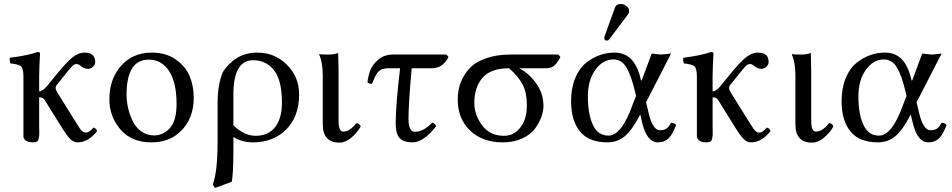

<svg xmlns="http://www.w3.org/2000/svg" viewBox="-20 -702 4760 960"><path d="M97.2 -316.9Q97.2 -358.9 85.7 -369.9Q74.2 -380.9 32.2 -384.8Q26.4 -401.9 29.8 -413.1Q122.6 -425.3 167 -441.9Q180.2 -441.9 180.2 -435.1Q176.3 -371.1 175.8 -321.3V-245.1Q193.8 -245.1 217.8 -274.9L255.9 -321.8Q310.1 -388.7 340.6 -413.8Q371.1 -439 403.8 -439Q455.6 -439 456.1 -392.1Q456.1 -378.9 445.1 -368.4Q434.1 -357.9 419.9 -357.9Q399.9 -357.9 382.8 -373Q374 -381.8 360.8 -381.8Q351.1 -381.8 340.1 -370.4Q329.1 -358.9 305.2 -328.6Q298.8 -320.8 295.9 -316.9L261.2 -273.9Q258.3 -270 258.1 -261Q257.8 -252 276.9 -223.1L349.1 -106.9Q354 -100.1 360.6 -89.1Q367.2 -78.1 370.6 -73Q374 -67.9 378.4 -61Q382.8 -54.2 386 -51Q389.2 -47.9 393.6 -44.4Q397.9 -41 401.4 -40Q404.8 -39.1 410.2 -39.1Q426.3 -39.1 446.8 -64Q460.9 -61 465.8 -46.9Q420.9 10.3 367.2 9.8Q349.1 9.8 332.5 -5.6Q315.9 -21 290 -63L216.8 -180.2Q215.8 -182.1 212.4 -188Q209 -193.8 207.5 -196Q206.1 -198.2 203.1 -202.6Q200.2 -207 198 -208.5Q195.8 -210 192.4 -211.9Q189 -213.9 185.1 -214.8Q181.2 -215.8 175.8 -215.8V-71.8Q175.8 -66.9 176.3 -50Q176.8 -33.2 176.3 -26.1Q175.8 -19 173.3 -8.5Q170.9 2 164.6 5.9Q158.2 9.8 147 9.8Q103 9.8 97.2 -17.1V-71.8Z M526.9 -205.1Q526.9 -304.2 582 -369.1Q641.6 -439 738.8 -439Q810.5 -439 860.1 -403.6Q909.7 -368.2 929.2 -319.1Q948.7 -270 948.7 -213.9Q948.7 -109.4 883.8 -45.9Q826.7 10.3 736.8 9.8Q636.7 9.8 581.8 -55.2Q526.9 -120.1 526.9 -205.1ZM723.6 -403.8Q612.8 -403.8 612.8 -228Q612.8 -195.8 620.4 -162.8Q627.9 -129.9 642.8 -97.9Q657.7 -65.9 685.8 -45.4Q713.9 -24.9 751 -24.9Q794.9 -24.9 828.9 -61Q862.8 -97.2 862.8 -182.1Q862.8 -289.1 825.7 -346.4Q788.6 -403.8 723.6 -403.8Z M1138.7 207 1054.7 237.8 1043.9 220.2Q1067.9 157.2 1067.9 9.8V-184.1Q1067.9 -248 1078.4 -291.5Q1088.9 -335 1099.4 -350.1Q1109.9 -365.2 1127.9 -382.8Q1183.1 -439 1265.6 -439Q1354.5 -439 1415 -377.9Q1475.6 -316.9 1475.6 -231Q1475.6 -119.1 1411.1 -54.7Q1346.7 9.8 1243.7 9.8Q1190.4 9.8 1147 -17.1V61Q1146.5 167 1138.7 207ZM1389.6 -189Q1389.6 -300.8 1350.1 -350.8Q1310.5 -400.9 1245.6 -400.9Q1146.5 -400.9 1147 -228V-75.2Q1201.2 -23.4 1257.8 -22.9Q1320.8 -22.9 1355.2 -65.9Q1389.6 -108.9 1389.6 -189Z M1593.8 -321.8Q1593.8 -391.6 1575.7 -429.2L1577.6 -431.2Q1589.8 -429.2 1620.6 -429.2Q1650.4 -429.2 1670.9 -437Q1672.9 -375 1672.9 -342.8V-99.1Q1672.9 -43.9 1695.8 -43.9Q1729 -43.9 1762.7 -86.9Q1779.8 -83 1783.7 -69.8Q1765.6 -37.6 1736.1 -13.2Q1706.5 11.2 1676.8 11.2Q1593.8 11.2 1593.8 -81.1Z M1944.3 -429.2H2211.4L2222.7 -417Q2192.9 -360.8 2140.6 -360.8H2038.6Q2022.5 -185.1 2022.5 -107.9Q2022.5 -43 2054.7 -43Q2096.7 -43 2141.6 -88.9Q2156.7 -84 2160.6 -70.8Q2097.7 10.3 2041.5 9.8Q1998.5 9.8 1978.5 -11.2Q1958.5 -32.2 1958.5 -85Q1958.5 -177.7 1980.5 -360.8H1924.3Q1889.2 -360.8 1873.8 -345.9Q1858.4 -331.1 1840.3 -283.2Q1822.3 -283.2 1817.4 -291Q1821.3 -324.2 1831.8 -351.6Q1842.3 -378.9 1871.8 -404.1Q1901.4 -429.2 1944.3 -429.2Z M2711.4 -360.8H2575.7Q2625.5 -335 2661.4 -284.4Q2697.3 -233.9 2697.3 -171.9Q2697.3 -147.9 2687.3 -118.9Q2677.2 -89.8 2655.8 -59.8Q2634.3 -29.8 2591.8 -10Q2549.3 9.8 2493.7 9.8Q2391.6 9.8 2330.1 -49.6Q2268.6 -108.9 2268.6 -204.1Q2268.6 -301.3 2333.5 -366.2Q2361.3 -394 2413.3 -411.6Q2465.3 -429.2 2530.3 -429.2H2771.5L2782.2 -417Q2767.1 -388.2 2752.2 -374.5Q2737.3 -360.8 2711.4 -360.8ZM2500.5 -22.9Q2549.3 -22.9 2581.8 -64.5Q2614.3 -106 2614.3 -174.8Q2614.3 -238.8 2593.3 -279.3Q2572.3 -319.8 2525.4 -360.8Q2434.6 -360.8 2393.1 -313.5Q2351.6 -266.1 2351.6 -188Q2351.6 -127.9 2390.6 -75.4Q2429.7 -22.9 2500.5 -22.9Z M3083.5 -682.1Q3099.6 -682.1 3112.5 -671.6Q3125.5 -661.1 3125.5 -647Q3125.5 -635.7 3119.1 -628.9L3027.3 -506.8Q3021.5 -499 3015.1 -499Q3001 -499 3001.5 -512.2Q3001.5 -516.1 3003.4 -522L3055.2 -665Q3061.5 -682.1 3083.5 -682.1ZM3210.4 -190.9 3224.1 -132.8Q3244.1 -50.8 3280.3 -50.8Q3299.3 -50.8 3311.3 -58.3Q3323.2 -65.9 3335.4 -87.9Q3351.6 -87.9 3360.4 -77.1Q3343.3 -30.3 3322.8 -10.3Q3302.2 9.8 3269 9.8Q3213.9 9.8 3190.4 -90.8L3181.2 -129.9Q3143.1 -54.7 3105.7 -22.5Q3068.4 9.8 3017.1 9.8Q2924.3 9.8 2879.9 -44.7Q2835.4 -99.1 2835.4 -195.8Q2835.4 -261.7 2856 -311.3Q2876.5 -360.8 2909.9 -387.5Q2943.4 -414.1 2978.8 -426.5Q3014.2 -439 3051.3 -439Q3105 -439 3137 -405Q3168.9 -371.1 3184.1 -304.2Q3186.5 -294.4 3189.5 -302.7Q3189.9 -303.7 3190.9 -306.2L3238.3 -434.1Q3245.1 -434.1 3262.2 -431.6Q3279.3 -429.2 3286.1 -429.2Q3293.9 -429.2 3311.5 -431.6Q3329.1 -434.1 3335.4 -434.1ZM3160.2 -222.2 3155.3 -243.2Q3136.2 -324.2 3112.3 -364.5Q3088.4 -404.8 3046.4 -404.8Q2994.6 -404.8 2957 -353.3Q2919.4 -301.8 2919.4 -219.2Q2919.4 -132.3 2944.3 -78.1Q2969.2 -23.9 3022.5 -23.9Q3088.4 -23.9 3144 -181.2Z M3464.4 -316.9Q3464.4 -358.9 3452.9 -369.9Q3441.4 -380.9 3399.4 -384.8Q3393.6 -401.9 3397 -413.1Q3489.7 -425.3 3534.2 -441.9Q3547.4 -441.9 3547.4 -435.1Q3543.5 -371.1 3543 -321.3V-245.1Q3561 -245.1 3585 -274.9L3623 -321.8Q3677.2 -388.7 3707.8 -413.8Q3738.3 -439 3771 -439Q3822.8 -439 3823.2 -392.1Q3823.2 -378.9 3812.3 -368.4Q3801.3 -357.9 3787.1 -357.9Q3767.1 -357.9 3750 -373Q3741.2 -381.8 3728 -381.8Q3718.3 -381.8 3707.3 -370.4Q3696.3 -358.9 3672.4 -328.6Q3666 -320.8 3663.1 -316.9L3628.4 -273.9Q3625.5 -270 3625.2 -261Q3625 -252 3644 -223.1L3716.3 -106.9Q3721.2 -100.1 3727.8 -89.1Q3734.4 -78.1 3737.8 -73Q3741.2 -67.9 3745.6 -61Q3750 -54.2 3753.2 -51Q3756.3 -47.9 3760.7 -44.4Q3765.1 -41 3768.6 -40Q3772 -39.1 3777.3 -39.1Q3793.5 -39.1 3814 -64Q3828.1 -61 3833 -46.9Q3788.1 10.3 3734.4 9.8Q3716.3 9.8 3699.7 -5.6Q3683.1 -21 3657.2 -63L3584 -180.2Q3583 -182.1 3579.6 -188Q3576.2 -193.8 3574.7 -196Q3573.2 -198.2 3570.3 -202.6Q3567.4 -207 3565.2 -208.5Q3563 -210 3559.6 -211.9Q3556.2 -213.9 3552.2 -214.8Q3548.3 -215.8 3543 -215.8V-71.8Q3543 -66.9 3543.5 -50Q3543.9 -33.2 3543.5 -26.1Q3543 -19 3540.5 -8.5Q3538.1 2 3531.7 5.9Q3525.4 9.8 3514.2 9.8Q3470.2 9.8 3464.4 -17.1V-71.8Z M3957 -321.8Q3957 -391.6 3939 -429.2L3940.9 -431.2Q3953.1 -429.2 3983.9 -429.2Q4013.7 -429.2 4034.2 -437Q4036.1 -375 4036.1 -342.8V-99.1Q4036.1 -43.9 4059.1 -43.9Q4092.3 -43.9 4126 -86.9Q4143.1 -83 4147 -69.8Q4128.9 -37.6 4099.4 -13.2Q4069.8 11.2 4040 11.2Q3957 11.2 3957 -81.1Z M4563 -190.9 4576.7 -132.8Q4596.7 -50.8 4632.8 -50.8Q4651.9 -50.8 4663.8 -58.3Q4675.8 -65.9 4688 -87.9Q4704.1 -87.9 4712.9 -77.1Q4695.8 -30.3 4675.3 -10.3Q4654.8 9.8 4621.6 9.8Q4566.4 9.8 4543 -90.8L4533.7 -129.9Q4495.6 -54.7 4458.3 -22.5Q4420.9 9.8 4369.6 9.8Q4276.9 9.8 4232.4 -44.7Q4188 -99.1 4188 -195.8Q4188 -261.7 4208.5 -311.3Q4229 -360.8 4262.5 -387.5Q4295.9 -414.1 4331.3 -426.5Q4366.7 -439 4403.8 -439Q4457.5 -439 4489.5 -405Q4521.5 -371.1 4536.6 -304.2Q4539.1 -294.4 4542 -302.7Q4542.5 -303.7 4543.5 -306.2L4590.8 -434.1Q4597.7 -434.1 4614.7 -431.6Q4631.8 -429.2 4638.7 -429.2Q4646.5 -429.2 4664.1 -431.6Q4681.6 -434.1 4688 -434.1ZM4512.7 -222.2 4507.8 -243.2Q4488.8 -324.2 4464.8 -364.5Q4440.9 -404.8 4398.9 -404.8Q4347.2 -404.8 4309.6 -353.3Q4272 -301.8 4272 -219.2Q4272 -132.3 4296.9 -78.1Q4321.8 -23.9 4375 -23.9Q4440.9 -23.9 4496.6 -181.2Z"/></svg>

Font: Linux Libertine
Style: Regular
Weight: 400
Designer: Philipp H. Poll
Foundry: Philipp H. Poll
Version: Version 5.3.0 ; ttfautohint (v0.9)